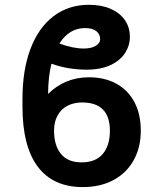

<svg xmlns="http://www.w3.org/2000/svg" viewBox="-20 -759 670 789"><path d="M558.6 -221.7Q558.6 -154.3 530 -101.8Q501.5 -49.3 447.5 -19.8Q393.6 9.8 320.3 9.8Q198.2 9.8 135.3 -74Q72.3 -157.7 72.3 -321.3V-352.5Q72.3 -470.7 105.2 -558.1Q138.2 -645.5 200 -692.4Q261.7 -739.3 345.7 -739.3Q396.5 -739.3 434.6 -722.7Q472.7 -706.1 493.2 -676.3Q513.7 -646.5 513.7 -607.4Q513.7 -572.3 494.1 -541.5Q474.6 -510.7 434.6 -491.7Q394.5 -472.7 335.9 -472.7Q260.3 -472.7 191.4 -497.1Q177.7 -441.9 177.7 -373Q210.9 -406.2 253.2 -423.8Q295.4 -441.4 345.7 -441.4Q410.2 -441.4 458.3 -415Q506.3 -388.7 532.5 -339.1Q558.6 -289.6 558.6 -221.7ZM202.1 -221.7Q202.1 -161.1 230.5 -126.5Q258.8 -91.8 315.4 -91.8Q373 -91.8 402.3 -126.5Q431.6 -161.1 431.6 -221.7Q431.6 -337.9 317.4 -337.9Q284.2 -337.9 258.3 -325Q232.4 -312 217.3 -285.6Q202.1 -259.3 202.1 -221.7ZM324.2 -559.6Q355.5 -559.6 373.5 -570.8Q391.6 -582 391.6 -597.7Q391.6 -618.2 376 -630.9Q360.4 -643.6 329.1 -643.6Q264.6 -643.6 224.1 -580.1Q279.8 -559.6 324.2 -559.6Z"/></svg>

Font: Pretendard SemiBold
Style: Regular
Weight: 600
Designer: Base glyphs from Inter by Rasmus Andersson; Hangeul glyphs from Noto Sans CJK(Source Han Sans) by Jang Soo-young and Kan
Foundry: Kil Hyung-jin
Version: Version 1.309